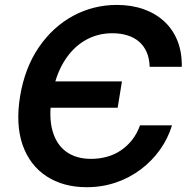

<svg xmlns="http://www.w3.org/2000/svg" viewBox="-20 -758 774 788"><path d="M335.9 10.3Q239.3 10.3 170.7 -34.7Q102.1 -79.6 72.8 -163.3Q43.5 -247.1 62.5 -363.3Q82 -480 139.4 -564Q196.8 -647.9 280 -692.9Q363.3 -737.8 459.5 -737.8Q519.5 -737.8 568.8 -720.5Q618.2 -703.1 653.8 -670.4Q689.5 -637.7 708.3 -590.6Q727.1 -543.5 726.1 -483.9H594.2Q593.3 -518.1 582 -543.9Q570.8 -569.8 550.5 -587.2Q530.3 -604.5 502.4 -613Q474.6 -621.6 440.4 -621.6Q379.4 -621.6 328.4 -591.8Q277.3 -562 242.2 -504.4Q207 -446.8 193.4 -363.8Q179.2 -280.3 195.1 -222.7Q210.9 -165 251.7 -135.5Q292.5 -106 353.5 -106Q387.7 -106 418.7 -114.5Q449.7 -123 475.8 -140.6Q502 -158.2 522.2 -183.8Q542.5 -209.5 554.7 -243.7H686Q669.4 -189.5 636.7 -143.6Q604 -97.7 558.1 -63Q512.2 -28.3 455.8 -9Q399.4 10.3 335.9 10.3ZM156.2 -315.9 173.8 -423.8H480.5L462.9 -315.9Z"/></svg>

Font: Inter 18pt SemiBold
Style: Italic
Weight: 600
Italic angle: -9.3988°
Designer: Rasmus Andersson
Foundry: rsms
Version: Version 4.001;git-66647c0bb